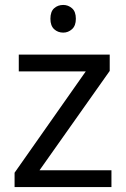

<svg xmlns="http://www.w3.org/2000/svg" viewBox="-20 -757 510 777"><path d="M431 0H39V-58L327 -468H56V-536H424V-470L140 -68H431ZM236 -737Q256 -737 271.5 -723.5Q287 -710 287 -681Q287 -653 271.5 -639Q256 -625 236 -625Q214 -625 199 -639Q184 -653 184 -681Q184 -710 199 -723.5Q214 -737 236 -737Z"/></svg>

Font: Noto Sans Mongolian
Style: Regular
Weight: 400
Designer: Monotype Design Team
Foundry: Monotype Imaging Inc.
Version: Version 3.001; ttfautohint (v1.8.4.7-5d5b)